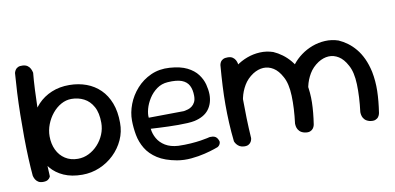

<svg xmlns="http://www.w3.org/2000/svg" viewBox="-65 -845 2169 1054"><g transform="rotate(-10 1019.0 -318.0)"><path d="M322 -2.1Q262.9 -2.1 219.4 -21.4Q176 -40.6 148.2 -74.1Q120.4 -107.5 106.7 -151.6Q93 -195.6 93 -245.6Q93 -300.9 110.4 -347.8Q127.8 -394.6 159.9 -428.6Q192 -462.5 236.9 -481.2Q281.8 -500 336.4 -499.6Q387.6 -499.2 431.1 -483.1Q474.5 -467 506.8 -435.4Q539 -403.8 557 -356.8Q575 -309.8 575 -247Q575.4 -197 555.2 -152.7Q535 -108.4 499.9 -74.6Q464.9 -40.8 419.1 -21.4Q373.2 -2.1 322 -2.1ZM102.6 -0.6Q86.2 -0.6 76.2 -7.2Q66.1 -13.9 61.2 -22.4Q56.2 -31 54.4 -37.4Q52.5 -43.9 52.5 -43.9Q48.5 -87.2 46 -142.9Q43.5 -198.6 43 -260.9Q42.5 -323.2 43.5 -386.2Q44.5 -449.2 47.5 -508.1Q50.5 -567 54.5 -616Q54.5 -616 56.1 -621.3Q57.8 -626.6 62.4 -633.8Q67 -641 76.9 -645.8Q86.8 -650.5 103 -649.4Q120 -648.2 129.9 -640.8Q139.9 -633.4 144.7 -623.7Q149.5 -614 151.1 -607.1Q152.8 -600.2 152.8 -600.2Q148.8 -560.2 146.2 -504.8Q143.6 -449.2 142 -386.2Q140.4 -323.2 139.9 -258.6Q139.5 -193.9 140.4 -133.7Q141.4 -73.5 144.4 -24.5Q144.4 -24.5 141.5 -18.7Q138.6 -12.9 129.9 -6.8Q121.2 -0.6 102.6 -0.6ZM313.2 -92.4Q345.8 -92.4 374.4 -106.6Q403.1 -120.8 425.4 -145.1Q447.8 -169.4 460.7 -200.4Q473.6 -231.5 473.6 -264.9Q473.6 -320.5 454.4 -355.2Q435.2 -390 403.6 -406.2Q372 -422.4 334.4 -422.4Q304 -422.4 276.4 -407Q248.9 -391.6 227.6 -365.6Q206.2 -339.5 193.7 -307.1Q181.1 -274.6 181.1 -240.9Q181.1 -198.6 197.1 -164.8Q213.1 -131 243.2 -111.7Q273.2 -92.4 313.2 -92.4Z M847.2 10.4Q781.2 -1.4 740.7 -27.6Q700.1 -53.8 678.6 -89.6Q657 -125.4 649.4 -166.3Q641.9 -207.2 641.5 -247.2Q641.1 -292.1 658.7 -337.8Q676.2 -383.4 709.7 -420.9Q743.1 -458.5 790.4 -479.9Q837.6 -501.2 895.6 -497.2Q954.6 -493.2 991.8 -474.6Q1029 -455.9 1049.2 -428.8Q1069.5 -401.8 1077.4 -371.6Q1085.2 -341.5 1085.6 -314.6Q1085.4 -265.1 1059.6 -231.6Q1033.8 -198.1 979.5 -185.9Q963.5 -182.5 939.4 -181.2Q915.4 -179.9 887.8 -179.9Q860.2 -179.9 833.4 -180.8Q806.5 -181.6 784.4 -182.8Q762.4 -184 748.8 -184.7Q735.2 -185.4 735.2 -185.4Q738 -157.2 752.9 -130.8Q767.8 -104.4 796.3 -87Q824.9 -69.6 868 -66.9Q905.1 -65.8 937.2 -68.1Q969.4 -70.4 993.6 -74.1Q1017.9 -77.8 1031.1 -80.9Q1044.4 -84.1 1044.4 -84.1Q1044.4 -84.1 1049.4 -84.4Q1054.5 -84.8 1062.4 -84Q1070.2 -83.2 1078 -78.6Q1085.8 -73.9 1090.8 -63.2Q1096.5 -53.1 1095.2 -45.6Q1093.9 -38 1090.1 -32.7Q1086.2 -27.4 1082.6 -24.9Q1078.9 -22.4 1078.9 -22.4Q1078.9 -22.4 1057.8 -14.9Q1036.6 -7.5 1002.2 0.9Q967.8 9.4 927.1 13.2Q886.4 17.1 847.2 10.4ZM735 -247 930.5 -249.2Q930.5 -249.2 937.8 -250.4Q945 -251.5 955.7 -254.9Q966.4 -258.2 976.9 -266.1Q987.4 -274 994.3 -287.4Q1001.2 -300.8 1001.2 -322Q1001.2 -356.8 989.1 -379.9Q977 -403.1 949.1 -413.8Q921.1 -424.4 871.4 -421.1Q836.4 -418.9 809.8 -399.6Q783.1 -380.2 765.4 -352.2Q747.8 -324.2 740.1 -295.8Q732.4 -267.2 735 -247Z M1561.8 -18.9Q1545 -23.5 1536.2 -32.6Q1527.4 -41.8 1524.2 -51.4Q1521.1 -61.1 1520.7 -68.4Q1520.2 -75.8 1520.2 -75.8Q1530.8 -160.1 1528.4 -229.4Q1526.1 -298.6 1503.5 -338Q1483.6 -375.2 1457 -391.8Q1430.4 -408.4 1401.2 -406.9Q1372.1 -405.4 1343 -387.1Q1309.2 -364.9 1290.2 -332.7Q1271.2 -300.5 1263.4 -264.8Q1255.6 -229.1 1254.9 -195Q1255.8 -162.8 1255.9 -136.8Q1256 -110.9 1256.8 -91.1Q1257.6 -71.4 1258.8 -57.9Q1258.8 -57.9 1258.6 -53.8Q1258.4 -49.6 1256.2 -43.8Q1254 -37.9 1247.5 -32.9Q1241 -28 1227.4 -26.6Q1215.4 -25.6 1206 -31.6Q1196.6 -37.5 1191.3 -43.8Q1186 -50 1186 -50Q1175.1 -68.2 1174.4 -85.1Q1173.6 -102 1175.1 -123.1Q1176.5 -144.1 1172 -174.2Q1169.8 -210.5 1170.3 -241.4Q1170.9 -272.4 1175 -299.4Q1179.1 -326.5 1188.1 -350.9Q1197.1 -375.2 1213.1 -398Q1233 -423.5 1261.9 -444.8Q1290.8 -466.1 1325.2 -479Q1359.6 -491.9 1397 -493.8Q1434.4 -495.8 1470.9 -483.5Q1496 -472.5 1519.3 -455.3Q1542.6 -438.1 1562.7 -414Q1582.8 -389.9 1598 -357.2Q1613.2 -324.5 1622.6 -282.2Q1633 -229 1631.8 -173.8Q1630.5 -118.5 1620.5 -53.5Q1620.5 -53.5 1618.8 -46.7Q1617 -39.9 1611.3 -31.8Q1605.6 -23.8 1593.9 -19.1Q1582.1 -14.5 1561.8 -18.9ZM1223.1 -1Q1208.6 -1.8 1199.1 -7.2Q1189.5 -12.8 1183.5 -20.2Q1177.5 -27.6 1175.2 -32.9Q1172.9 -38.2 1172.9 -38.2Q1166.9 -92.2 1164.4 -143Q1161.9 -193.8 1161.9 -244.4Q1161.9 -295.1 1164.7 -348.9Q1167.5 -402.6 1172.5 -463.2Q1172.5 -463.2 1173.8 -468.6Q1175 -473.9 1179.2 -481.1Q1183.5 -488.2 1193.4 -493.4Q1203.2 -498.5 1219.5 -498.1Q1236.9 -497.8 1246.8 -490.7Q1256.8 -483.6 1261.6 -474.3Q1266.4 -465 1267.8 -458.1Q1269.2 -451.2 1269.2 -451.2Q1265.6 -401.4 1263.8 -353Q1262 -304.6 1262 -254.8Q1262 -204.9 1263.6 -151.4Q1265.2 -97.9 1268.9 -38.8Q1268.9 -38.8 1267.8 -32.8Q1266.8 -26.8 1262.5 -19.1Q1258.2 -11.5 1248.9 -5.9Q1239.5 -0.2 1223.1 -1ZM1925.5 -18.9Q1908.8 -23.5 1899.9 -32.6Q1891.1 -41.8 1888 -51.4Q1884.9 -61.1 1884.4 -68.4Q1884 -75.8 1884 -75.8Q1894.5 -160.1 1892.2 -229.4Q1889.9 -298.6 1867.2 -338Q1847.4 -375.2 1820.8 -391.8Q1794.1 -408.4 1765 -406.9Q1735.9 -405.4 1706.8 -387.1Q1673 -364.9 1654 -332.7Q1635 -300.5 1627.2 -264.8Q1619.4 -229.1 1618.6 -195Q1619.5 -162.8 1618.9 -141.5Q1618.2 -120.2 1617 -104.9Q1615.8 -89.5 1614.4 -73.5Q1614.4 -73.5 1614.2 -68.1Q1614 -62.8 1611.8 -55.6Q1609.6 -48.5 1603.8 -42.6Q1597.9 -36.8 1586.1 -36Q1572.9 -35 1564.4 -40.3Q1556 -45.6 1551.9 -51.6Q1547.9 -57.5 1547.9 -57.5Q1543.2 -70.8 1541.9 -87.9Q1540.5 -105.1 1540.7 -127.1Q1540.9 -149.1 1540.8 -174.9Q1538.5 -211.1 1538.1 -242.1Q1537.8 -273 1540.6 -299.8Q1543.5 -326.5 1552.2 -350.9Q1560.9 -375.2 1576.9 -398Q1596.8 -423.5 1625.6 -444.8Q1654.5 -466.1 1688.9 -479Q1723.4 -491.9 1760.8 -493.8Q1798.1 -495.8 1834.6 -483.5Q1859.8 -472.5 1883.1 -455.3Q1906.4 -438.1 1926.4 -414Q1946.5 -389.9 1961.8 -357.2Q1977 -324.5 1986.4 -282.2Q1996.8 -229 1995.5 -173.8Q1994.2 -118.5 1984.2 -53.5Q1984.2 -53.5 1982.5 -46.7Q1980.8 -39.9 1975.1 -31.8Q1969.4 -23.8 1957.6 -19.1Q1945.9 -14.5 1925.5 -18.9Z"/></g></svg>

Font: Sour Gummy Black
Style: Regular
Weight: 900
Version: Version 1.000